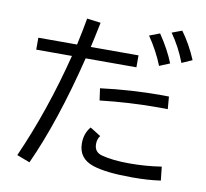

<svg xmlns="http://www.w3.org/2000/svg" viewBox="-94 -954 1186 1106"><g transform="rotate(10 499.5 -401.0)"><path d="M74.2 -667H300.8Q319.3 -752 332 -824.2L412.1 -814L411.1 -807.1Q391.6 -712.4 380.9 -667H660.2V-597.2H363.3Q268.6 -213.9 148.4 48.8L72.3 20Q199.2 -265.6 283.2 -597.2H74.2ZM474.6 -441.9Q651.4 -464.4 829.1 -464.4Q840.8 -464.4 874 -463.9L879.9 -391.1Q844.7 -391.6 824.2 -391.6Q653.3 -391.6 484.4 -372.1ZM912.1 21Q839.8 31.7 746.1 31.7Q592.8 31.7 514.6 5.9Q426.8 -23.4 426.8 -111.8Q426.8 -170.4 460.9 -210L523.4 -170.9Q507.8 -150.9 507.8 -122.1Q507.8 -74.7 552.7 -62.5Q617.2 -44.9 716.8 -44.9Q812.5 -44.9 903.3 -59.1ZM787.1 -627.9Q755.9 -707.5 700.2 -790L760.7 -813Q817.4 -729.5 847.7 -652.8ZM911.1 -667Q877 -756.3 825.2 -829.1L883.8 -851.1Q935.5 -780.3 971.7 -693.8Z"/></g></svg>

Font: UDEV Gothic 35
Style: Regular
Weight: 400
Version: v2.1.0; ttfautohint (v1.8.4.7-5d5b-dirty) -l 6 -r 45 -G 200 